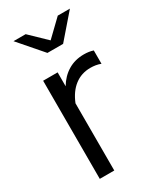

<svg xmlns="http://www.w3.org/2000/svg" viewBox="-184 -784 713 849"><g transform="rotate(-30 173.0 -359.0)"><path d="M63 0V-501H137V-430Q160 -469 195.5 -490.5Q231 -512 277 -512Q303 -512 324 -505V-437Q311 -442 298 -444Q285 -446 272 -446Q226 -446 191.5 -419.5Q157 -393 137 -343V0ZM99 -718 181 -639 263 -718H325L221 -598H141L37 -718Z"/></g></svg>

Font: Red Hat Display
Style: Regular
Weight: 300
Designer: Pentagram, MCKL
Foundry: Pentagram, MCKL
Version: Version 1.023